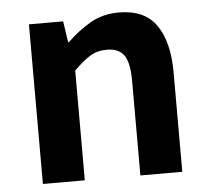

<svg xmlns="http://www.w3.org/2000/svg" viewBox="-45 -623 732 671"><g transform="rotate(-5 320.5 -287.0)"><path d="M79 0V-560H199L210 -486H213Q250 -522 294 -548Q338 -574 395 -574Q486 -574 527 -514.5Q568 -455 568 -349V0H421V-331Q421 -396 402.5 -422Q384 -448 342 -448Q308 -448 282.5 -432Q257 -416 226 -385V0Z"/></g></svg>

Font: Noto Sans KR
Style: Bold
Weight: 700
Designer: Ryoko NISHIZUKA  (kana, bopomofo & ideographs); Paul D. Hunt (Latin, Greek & Cyrillic); Sandoll Communications , Soo-you
Foundry: Adobe
Version: Version 2.004-H2;hotconv 1.0.118;makeotfexe 2.5.65603